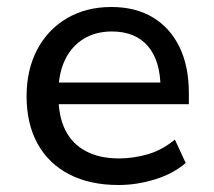

<svg xmlns="http://www.w3.org/2000/svg" viewBox="-20 -520 613 549"><path d="M319 9Q237 9 178 -21.5Q119 -52 87.5 -109Q56 -166 56 -245Q56 -320 86 -377.5Q116 -435 171 -467.5Q226 -500 298 -500Q368 -500 417.5 -470Q467 -440 493.5 -385Q520 -330 520 -254V-222H129V-284H456L439 -267Q439 -346 403 -388Q367 -430 300 -430Q253 -430 218.5 -408.5Q184 -387 165.5 -348Q147 -309 147 -255V-247Q147 -187 167 -147.5Q187 -108 226 -87.5Q265 -67 320 -67Q362 -67 403 -79Q444 -91 480 -121L511 -54Q475 -23 423 -7Q371 9 319 9Z"/></svg>

Font: Nunito Sans 10pt Medium
Style: Regular
Weight: 500
Designer: Vernon Adams
Foundry: Vernon Adams
Version: Version 3.101;gftools[0.9.27]